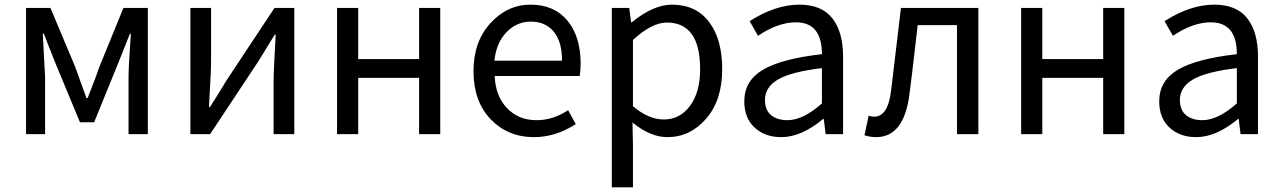

<svg xmlns="http://www.w3.org/2000/svg" viewBox="-20 -577 5513 826"><path d="M92 0V-543H197L304 -288Q311 -267 327.5 -222.5Q344 -178 352 -155H357Q400 -265 407 -288L511 -543H616V0H533V-245Q533 -292 543 -432H539Q536 -425 488 -304L385 -51H324L219 -304Q179 -404 169 -432H164L174 -245V0Z M799 0V-543H888V-316Q888 -291 886.5 -258Q885 -225 882.5 -183Q880 -141 879 -116H883Q919 -172 955 -232L1161 -543H1246V0H1157V-227Q1157 -268 1166 -428H1162Q1104 -334 1090 -311L884 0Z M1430 0V-543H1521V-323H1783V-543H1874V0H1783V-242H1521V0Z M2277 13Q2165 13 2091 -64Q2017 -141 2017 -271Q2017 -398 2090 -477.5Q2163 -557 2262 -557Q2364 -557 2421 -488.5Q2478 -420 2478 -302Q2478 -276 2474 -250H2108Q2112 -163 2161.5 -111.5Q2211 -60 2288 -60Q2360 -60 2424 -103L2457 -43Q2370 13 2277 13ZM2107 -316H2398Q2398 -397 2362.5 -440.5Q2327 -484 2263 -484Q2203 -484 2159 -438.5Q2115 -393 2107 -316Z M2612 229V-543H2687L2695 -481H2698Q2791 -557 2871 -557Q2974 -557 3030.5 -482.5Q3087 -408 3087 -280Q3087 -146 3018 -66.5Q2949 13 2851 13Q2778 13 2701 -50L2703 45V229ZM2836 -63Q2905 -63 2948.5 -121.5Q2992 -180 2992 -279Q2992 -480 2849 -480Q2784 -480 2703 -405V-120Q2770 -63 2836 -63Z M3341 13Q3271 13 3226.5 -28Q3182 -69 3182 -141Q3182 -229 3261.5 -276.5Q3341 -324 3516 -344Q3516 -481 3404 -481Q3327 -481 3241 -423L3205 -486Q3316 -557 3419 -557Q3515 -557 3561 -498Q3607 -439 3607 -334V0H3532L3524 -65H3521Q3427 13 3341 13ZM3367 -60Q3435 -60 3516 -132V-284Q3383 -268 3327 -235Q3271 -202 3271 -147Q3271 -103 3297.5 -81.5Q3324 -60 3367 -60Z M3749 13Q3725 13 3699 5L3717 -79Q3731 -75 3741 -75Q3801 -75 3814 -191Q3817 -216 3856 -543H4189V0H4097V-469H3928Q3924 -435 3917 -374.5Q3910 -314 3904 -263Q3898 -212 3892 -168Q3868 13 3749 13Z M4373 0V-543H4464V-323H4726V-543H4817V0H4726V-242H4464V0Z M5126 13Q5056 13 5011.5 -28Q4967 -69 4967 -141Q4967 -229 5046.5 -276.5Q5126 -324 5301 -344Q5301 -481 5189 -481Q5112 -481 5026 -423L4990 -486Q5101 -557 5204 -557Q5300 -557 5346 -498Q5392 -439 5392 -334V0H5317L5309 -65H5306Q5212 13 5126 13ZM5152 -60Q5220 -60 5301 -132V-284Q5168 -268 5112 -235Q5056 -202 5056 -147Q5056 -103 5082.5 -81.5Q5109 -60 5152 -60Z"/></svg>

Font: Noto Sans SC
Style: Regular
Weight: 400
Designer: Ryoko NISHIZUKA  (kana, bopomofo & ideographs); Paul D. Hunt (Latin, Greek & Cyrillic); Sandoll Communications , Soo-you
Foundry: Adobe
Version: Version 2.002;hotconv 1.0.116;makeotfexe 2.5.65601